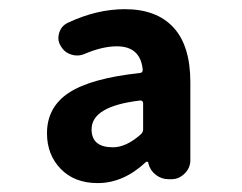

<svg xmlns="http://www.w3.org/2000/svg" viewBox="-20 -832 540 429"><path d="M198.2 -422.9Q146.5 -422.9 115.7 -454.6Q85 -486.3 85 -534.2Q85 -592.8 134.3 -625Q183.6 -657.2 293 -668.9Q299.8 -669.9 298.8 -677.7Q293 -728.5 241.2 -728.5Q209 -728.5 169.9 -711.9Q161.1 -708 152.3 -708Q145.5 -708 139.6 -710Q124 -714.8 116.2 -728.5Q110.4 -737.3 110.4 -747.1Q110.4 -752.9 112.3 -758.8Q117.2 -774.4 131.8 -781.2Q196.3 -811.5 258.8 -811.5Q330.1 -811.5 367.7 -770.5Q405.3 -729.5 405.3 -648.4V-473.6Q405.3 -457 392.6 -444.3Q379.9 -431.6 363.3 -431.6H356.4Q340.8 -431.6 328.1 -441.4Q315.4 -451.2 311.5 -466.8V-468.8Q310.5 -470.7 308.6 -470.7Q306.6 -470.7 305.7 -469.7Q255.9 -422.9 198.2 -422.9ZM232.4 -502.9Q261.7 -502.9 293.9 -531.2Q299.8 -536.1 299.8 -543V-600.6Q299.8 -607.4 293.9 -607.4Q293 -607.4 293 -607.4Q184.6 -594.7 184.6 -543Q184.6 -502.9 232.4 -502.9Z"/></svg>

Font: Gen Jyuu Gothic Monospace Bold
Style: Bold
Weight: 700
Designer: [Source Han Sans]
Ryoko NISHIZUKA  (kana & ideographs); Paul D. Hunt (Latin, Greek & Cyrillic); Wenlong ZHANG  (bopomofo
Version: Version 1.002.20150607